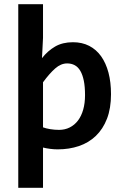

<svg xmlns="http://www.w3.org/2000/svg" viewBox="-20 -710 590 924"><path d="M514.2 -256.8Q514.2 -188.5 494.9 -138.7Q475.6 -88.9 441.2 -55.9Q406.7 -22.9 359.9 -7.1Q313 8.8 257.8 8.8Q239.3 8.8 220.7 6.3Q202.1 3.9 187 0V193.8H67.9V-689.9H187V-527.8L182.1 -430.2Q209 -464.8 244.9 -485.8Q280.8 -506.8 331.1 -506.8Q375 -506.8 409.2 -489.3Q443.4 -471.7 466.6 -439.2Q489.7 -406.7 502 -360.6Q514.2 -314.5 514.2 -256.8ZM389.2 -252Q389.2 -293 383.3 -321.8Q377.4 -350.6 366.5 -369.1Q355.5 -387.7 339.6 -396.2Q323.7 -404.8 303.2 -404.8Q272.9 -404.8 245.4 -380.4Q217.8 -356 187 -314V-97.2Q201.2 -91.8 221.9 -88.4Q242.7 -85 264.2 -85Q292.5 -85 315.7 -96.7Q338.9 -108.4 355.2 -129.9Q371.6 -151.4 380.4 -182.4Q389.2 -213.4 389.2 -252Z"/></svg>

Font: Code New Roman
Style: Bold
Weight: 700
Monospace: yes
Designer: Sam Radian
Foundry: Code New Roman
Version: Version 1.508 October 19, 2014